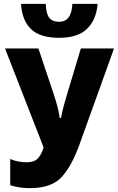

<svg xmlns="http://www.w3.org/2000/svg" viewBox="-20 -965 611 995"><path d="M571 -714H399L326 -471Q317 -442 309.5 -413.5Q302 -385 296 -353H290Q285 -385 277 -415Q269 -445 259 -475L179 -714H6L206 -201Q195 -164 176 -144Q157 -124 119 -124Q99 -124 76 -128Q53 -132 33 -141V-5Q81 10 134 10Q247 10 299 -47Q351 -104 390 -211ZM486 -945H355Q351 -852 286 -852Q252 -852 235.5 -872.5Q219 -893 217 -945H89Q94 -859 141 -814Q188 -769 286 -769Q383 -769 431 -815.5Q479 -862 486 -945Z"/></svg>

Font: Noto Sans Display SemiCondensed Extra
Style: Regular
Weight: 800
Width: 4
Designer: Monotype Design Team
Foundry: Monotype Imaging Inc.
Version: Version 1.900